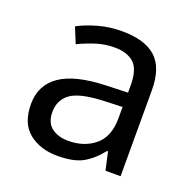

<svg xmlns="http://www.w3.org/2000/svg" viewBox="-104 -650 768 765"><g transform="rotate(20 280.5 -267.5)"><path d="M288 -545Q386 -545 433 -502Q480 -459 480 -365V0H416L399 -76H395Q360 -32 321.5 -11Q283 10 215 10Q142 10 94 -28.5Q46 -67 46 -149Q46 -229 109 -272.5Q172 -316 303 -320L394 -323V-355Q394 -422 365 -448Q336 -474 283 -474Q241 -474 203 -461.5Q165 -449 132 -433L105 -499Q140 -518 188 -531.5Q236 -545 288 -545ZM314 -259Q214 -255 175.5 -227Q137 -199 137 -148Q137 -103 164.5 -82Q192 -61 235 -61Q303 -61 348 -98.5Q393 -136 393 -214V-262Z"/></g></svg>

Font: RS Noto Sans
Style: Regular
Weight: 400
Designer: Monotype Design Team
Foundry: Monotype Imaging Inc.
Version: Version 3.10